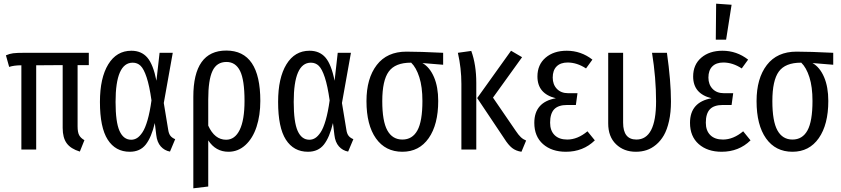

<svg xmlns="http://www.w3.org/2000/svg" viewBox="-20 -813 4573 1044"><path d="M462.9 -459H401.9V-126Q401.9 -94.2 410.2 -78.4Q418.5 -62.5 439 -50.8L414.1 11.2Q364.7 -3.9 342.8 -33.9Q320.8 -64 320.8 -117.2V-459L176.8 -458V0H96.2V-458Q56.6 -458 29.8 -449.2L12.2 -512.2Q32.2 -521 51.5 -523.4Q70.8 -525.9 112.8 -525.9H462.9Z M694.3 -537.1Q749 -537.1 781 -500Q813 -462.9 830.6 -374L847.7 -525.9H919.4L870.6 -252.9L894.5 -107.9Q897.5 -86.9 906.2 -75.2Q915 -63.5 932.6 -56.2L904.3 11.2Q874.5 5.9 854.2 -16.8Q834 -39.6 829.6 -79.1L821.8 -144Q803.2 -65.9 772.5 -26.9Q741.7 12.2 685.5 12.2Q607.9 12.2 565.7 -53.7Q523.4 -119.6 523.4 -258.8Q523.4 -389.2 568.6 -463.1Q613.8 -537.1 694.3 -537.1ZM701.7 -472.2Q608.4 -472.2 608.4 -258.8Q608.4 -148.9 629.9 -101.1Q651.4 -53.2 693.4 -53.2Q710.4 -53.2 725.1 -62.3Q739.7 -71.3 754.6 -93.5Q769.5 -115.7 782.2 -159.7Q794.9 -203.6 803.7 -267.1Q792.5 -346.7 777.3 -392.3Q762.2 -438 744.6 -455.1Q727.1 -472.2 701.7 -472.2Z M1210.4 -538.1Q1395.5 -538.1 1395.5 -264.2Q1395.5 -186 1375 -123.5Q1354.5 -61 1314.7 -24.4Q1274.9 12.2 1222.2 12.2Q1152.8 12.2 1112.3 -49.8V201.2L1031.2 210.9V-286.1Q1031.2 -538.1 1210.4 -538.1ZM1209.5 -53.2Q1257.3 -53.2 1283.4 -106.9Q1309.6 -160.6 1309.6 -264.2Q1309.6 -378.4 1285.4 -427.2Q1261.2 -476.1 1211.4 -476.1Q1158.2 -476.1 1135.3 -427Q1112.3 -377.9 1112.3 -272V-129.9Q1147 -53.2 1209.5 -53.2Z M1663.1 -537.1Q1717.8 -537.1 1749.8 -500Q1781.7 -462.9 1799.3 -374L1816.4 -525.9H1888.2L1839.4 -252.9L1863.3 -107.9Q1866.2 -86.9 1875 -75.2Q1883.8 -63.5 1901.4 -56.2L1873 11.2Q1843.3 5.9 1823 -16.8Q1802.7 -39.6 1798.3 -79.1L1790.5 -144Q1772 -65.9 1741.2 -26.9Q1710.4 12.2 1654.3 12.2Q1576.7 12.2 1534.4 -53.7Q1492.2 -119.6 1492.2 -258.8Q1492.2 -389.2 1537.4 -463.1Q1582.5 -537.1 1663.1 -537.1ZM1670.4 -472.2Q1577.1 -472.2 1577.1 -258.8Q1577.1 -148.9 1598.6 -101.1Q1620.1 -53.2 1662.1 -53.2Q1679.2 -53.2 1693.8 -62.3Q1708.5 -71.3 1723.4 -93.5Q1738.3 -115.7 1751 -159.7Q1763.7 -203.6 1772.5 -267.1Q1761.2 -346.7 1746.1 -392.3Q1731 -438 1713.4 -455.1Q1695.8 -472.2 1670.4 -472.2Z M2389.6 -525.9V-460.9L2276.9 -470.2Q2316.9 -447.3 2339.8 -393.8Q2362.8 -340.3 2362.8 -264.2Q2362.8 -135.7 2311 -61.8Q2259.3 12.2 2168 12.2Q2075.7 12.2 2024.2 -60.5Q1972.7 -133.3 1972.7 -263.2Q1972.7 -386.7 2028.6 -459.5Q2084.5 -532.2 2189.9 -532.2Q2261.7 -532.2 2389.6 -525.9ZM2276.9 -264.2Q2276.9 -340.8 2260 -393.3Q2243.2 -445.8 2215.8 -472.2H2213.9Q2128.9 -472.2 2093.8 -423.8Q2058.6 -375.5 2058.6 -263.2Q2058.6 -153.8 2086.2 -104Q2113.8 -54.2 2168 -54.2Q2222.2 -54.2 2249.5 -103.8Q2276.9 -153.3 2276.9 -264.2Z M2818.8 -502 2660.6 -282.2 2784.7 -101.1Q2799.3 -79.1 2812 -67.1Q2824.7 -55.2 2840.8 -48.8L2815.4 12.2Q2785.2 7.8 2764.4 -8.5Q2743.7 -24.9 2721.7 -60.1L2574.7 -279.8L2758.8 -537.1ZM2542.5 -536.1Q2569.8 -461.4 2569.8 -361.8V0H2488.8V-356.9Q2488.8 -441.9 2469.7 -525.9Z M3061.5 -537.1Q3139.2 -537.1 3201.2 -488.8L3166.5 -440.9Q3117.2 -473.1 3066.4 -473.1Q3027.8 -473.1 3006.6 -451.9Q2985.4 -430.7 2985.4 -391.1Q2985.4 -353.5 3008.1 -329.8Q3030.8 -306.2 3069.3 -306.2H3120.1L3111.3 -242.2H3064.5Q3015.6 -242.2 2993.4 -218.8Q2971.2 -195.3 2971.2 -146Q2971.2 -102.5 2995.6 -78.4Q3020 -54.2 3064.5 -54.2Q3120.6 -54.2 3174.3 -99.1L3214.4 -49.8Q3150.9 12.2 3057.1 12.2Q2980 12.2 2932.6 -29.5Q2885.3 -71.3 2885.3 -145Q2885.3 -257.8 3002.4 -278.8Q2902.3 -303.2 2902.3 -397Q2902.3 -461.4 2946.5 -499.3Q2990.7 -537.1 3061.5 -537.1Z M3606.4 -525.9Q3628.4 -371.1 3628.4 -261.2Q3628.4 -202.1 3617.9 -155Q3607.4 -107.9 3589.6 -77.1Q3571.8 -46.4 3547.1 -25.9Q3522.5 -5.4 3495.4 3.4Q3468.3 12.2 3437.5 12.2Q3372.1 12.2 3329.6 -28.8Q3287.1 -69.8 3287.1 -142.1V-525.9H3368.2V-146Q3368.2 -54.2 3440.4 -54.2Q3547.4 -54.2 3547.4 -262.2Q3547.4 -389.2 3525.4 -525.9Z M3874 -793 3958 -787.1 3928.2 -597.2H3872.1ZM3908.2 -537.1Q3985.8 -537.1 4047.9 -488.8L4013.2 -440.9Q3963.9 -473.1 3913.1 -473.1Q3874.5 -473.1 3853.3 -451.9Q3832 -430.7 3832 -391.1Q3832 -353.5 3854.7 -329.8Q3877.4 -306.2 3916 -306.2H3966.8L3958 -242.2H3911.1Q3862.3 -242.2 3840.1 -218.8Q3817.9 -195.3 3817.9 -146Q3817.9 -102.5 3842.3 -78.4Q3866.7 -54.2 3911.1 -54.2Q3967.3 -54.2 4021 -99.1L4061 -49.8Q3997.6 12.2 3903.8 12.2Q3826.7 12.2 3779.3 -29.5Q3731.9 -71.3 3731.9 -145Q3731.9 -257.8 3849.1 -278.8Q3749 -303.2 3749 -397Q3749 -461.4 3793.2 -499.3Q3837.4 -537.1 3908.2 -537.1Z M4510.7 -525.9V-460.9L4397.9 -470.2Q4438 -447.3 4460.9 -393.8Q4483.9 -340.3 4483.9 -264.2Q4483.9 -135.7 4432.1 -61.8Q4380.4 12.2 4289.1 12.2Q4196.8 12.2 4145.3 -60.5Q4093.8 -133.3 4093.8 -263.2Q4093.8 -386.7 4149.7 -459.5Q4205.6 -532.2 4311 -532.2Q4382.8 -532.2 4510.7 -525.9ZM4397.9 -264.2Q4397.9 -340.8 4381.1 -393.3Q4364.3 -445.8 4336.9 -472.2H4335Q4250 -472.2 4214.8 -423.8Q4179.7 -375.5 4179.7 -263.2Q4179.7 -153.8 4207.3 -104Q4234.9 -54.2 4289.1 -54.2Q4343.3 -54.2 4370.6 -103.8Q4397.9 -153.3 4397.9 -264.2Z"/></svg>

Font: Fira Sans Compressed Book
Style: Regular
Weight: 350
Width: 1
Designer: Carrois Corporate & Edenspiekermann AG
Foundry: Carrois Corporate GbR & Edenspiekermann AG
Version: Version 4.203;PS 004.203;hotconv 1.0.88;makeotf.lib2.5.64775